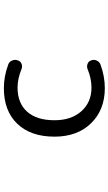

<svg xmlns="http://www.w3.org/2000/svg" viewBox="206 -804 587 1040"><g transform="rotate(-90 500.0 -284.5)"><path d="M646.5 -104.5Q660.2 -109.4 674.3 -104Q688.5 -98.6 692.4 -84Q695.3 -77.1 695.3 -71.3Q695.3 -62.5 691.4 -54.7Q685.5 -40 669.9 -34.2Q606.4 -10.7 542 -10.7Q424.8 -10.7 352.1 -85Q279.3 -159.2 279.3 -283.2Q279.3 -412.1 349.1 -484.9Q418.9 -557.6 542 -557.6Q605.5 -557.6 668.9 -534.2Q684.6 -529.3 691.4 -513.7Q695.3 -504.9 695.3 -496.1Q695.3 -489.3 692.4 -482.4Q688.5 -467.8 674.3 -461.9Q660.2 -456.1 645.5 -461.9Q592.8 -483.4 544.9 -483.4Q460.9 -483.4 414.6 -431.6Q368.2 -379.9 368.2 -283.2Q368.2 -192.4 417 -137.7Q465.8 -83 544.9 -83Q594.7 -83 646.5 -104.5Z"/></g></svg>

Font: Rounded Mgen+ 1m regular
Style: Regular
Weight: 400
Designer: [Source Han Sans]
Ryoko NISHIZUKA  (kana & ideographs); Paul D. Hunt (Latin, Greek & Cyrillic); Wenlong ZHANG  (bopomofo
Version: Version 1.059.20150602